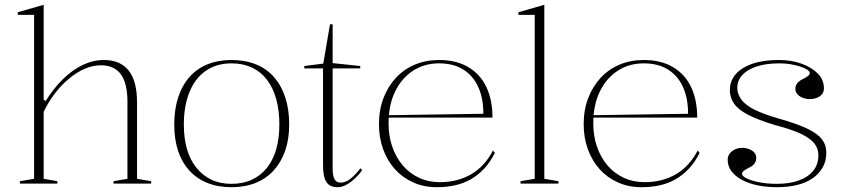

<svg xmlns="http://www.w3.org/2000/svg" viewBox="-20 -765 3519 800"><path d="M610 -10V0H453V-10L511 -20V-342Q511 -418 483.5 -455.5Q456 -493 400 -493Q366 -493 332 -478Q298 -463 266 -436Q234 -409 207.5 -374Q181 -339 162 -299V-20L219 -10V0H63V-10L122 -20V-703H54V-714L162 -745V-350L170 -344Q204 -398 243 -436Q282 -474 325 -494.5Q368 -515 413 -515Q448 -515 474 -503.5Q500 -492 517 -470Q534 -448 542.5 -415Q551 -382 551 -338V-20Z M944 -515Q1001 -515 1046 -497Q1091 -479 1122 -443.5Q1153 -408 1169 -358Q1185 -308 1185 -246Q1185 -186 1168.5 -138Q1152 -90 1121 -55.5Q1090 -21 1045.5 -3Q1001 15 944 15Q888 15 843.5 -3Q799 -21 768 -55.5Q737 -90 721.5 -138Q706 -186 706 -246Q706 -308 722 -358Q738 -408 769 -443.5Q800 -479 844.5 -497Q889 -515 944 -515ZM945 -501Q882 -501 837.5 -470Q793 -439 769.5 -381.5Q746 -324 746 -246Q746 -189 759 -144Q772 -99 798 -66.5Q824 -34 860.5 -16.5Q897 1 944 1Q992 1 1029 -16Q1066 -33 1092 -65.5Q1118 -98 1131 -143.5Q1144 -189 1144 -246Q1144 -305 1131 -352Q1118 -399 1092.5 -432.5Q1067 -466 1029.5 -483.5Q992 -501 945 -501Z M1386 15Q1354 15 1340 -6.5Q1326 -28 1326 -75V-480H1248V-490L1327 -500L1355 -664H1366V-502L1481 -490V-480H1366V-66Q1366 -32 1374 -18Q1382 -4 1399 -4Q1421 -4 1441.5 -21Q1462 -38 1482 -64L1489 -56Q1481 -44 1469.5 -32Q1458 -20 1444.5 -9Q1431 2 1416 8.5Q1401 15 1386 15Z M1810 -515Q1881 -515 1931 -485.5Q1981 -456 2006.5 -402.5Q2032 -349 2032 -275H1599V-285L1994 -291Q1994 -356 1972.5 -403Q1951 -450 1910 -475.5Q1869 -501 1809 -501Q1748 -501 1700.5 -470Q1653 -439 1626 -383Q1599 -327 1599 -251Q1599 -198 1614.5 -153.5Q1630 -109 1658 -76Q1686 -43 1725.5 -24.5Q1765 -6 1813 -6Q1850 -6 1883 -14.5Q1916 -23 1943.5 -39Q1971 -55 1994 -80Q2017 -105 2034 -138L2042 -128Q2023 -90 1998 -63Q1973 -36 1942.5 -18.5Q1912 -1 1876.5 7Q1841 15 1800 15Q1746 15 1701.5 -5Q1657 -25 1625.5 -60Q1594 -95 1576.5 -143Q1559 -191 1559 -247Q1559 -307 1577.5 -355.5Q1596 -404 1629 -440Q1662 -476 1708 -495.5Q1754 -515 1810 -515Z M2248 -20 2307 -10V0H2149V-10L2208 -20V-703H2140V-714L2248 -745Z M2663 -515Q2734 -515 2784 -485.5Q2834 -456 2859.5 -402.5Q2885 -349 2885 -275H2452V-285L2847 -291Q2847 -356 2825.5 -403Q2804 -450 2763 -475.5Q2722 -501 2662 -501Q2601 -501 2553.5 -470Q2506 -439 2479 -383Q2452 -327 2452 -251Q2452 -198 2467.5 -153.5Q2483 -109 2511 -76Q2539 -43 2578.5 -24.5Q2618 -6 2666 -6Q2703 -6 2736 -14.5Q2769 -23 2796.5 -39Q2824 -55 2847 -80Q2870 -105 2887 -138L2895 -128Q2876 -90 2851 -63Q2826 -36 2795.5 -18.5Q2765 -1 2729.5 7Q2694 15 2653 15Q2599 15 2554.5 -5Q2510 -25 2478.5 -60Q2447 -95 2429.5 -143Q2412 -191 2412 -247Q2412 -307 2430.5 -355.5Q2449 -404 2482 -440Q2515 -476 2561 -495.5Q2607 -515 2663 -515Z M3217 15Q3173 15 3135.5 7Q3098 -1 3070.5 -16Q3043 -31 3027.5 -52Q3012 -73 3012 -99Q3012 -115 3021 -126Q3030 -137 3043.5 -143Q3057 -149 3072 -149Q3087 -149 3100.5 -144Q3114 -139 3122.5 -130Q3131 -121 3131 -107Q3131 -94 3124 -84Q3117 -74 3104 -68Q3086 -59 3079 -53Q3072 -47 3072 -40Q3072 -31 3091.5 -21.5Q3111 -12 3144 -5.5Q3177 1 3216 1Q3270 1 3308.5 -13Q3347 -27 3368.5 -53.5Q3390 -80 3390 -118Q3390 -146 3373 -167.5Q3356 -189 3317 -207.5Q3278 -226 3209 -244Q3139 -265 3097.5 -286.5Q3056 -308 3038.5 -333.5Q3021 -359 3021 -389Q3021 -447 3075.5 -481Q3130 -515 3226 -515Q3277 -515 3319 -500Q3361 -485 3387 -459Q3413 -433 3413 -397Q3413 -382 3404.5 -372Q3396 -362 3382.5 -357Q3369 -352 3354 -352Q3343 -352 3332.5 -355Q3322 -358 3313.5 -363Q3305 -368 3299.5 -376.5Q3294 -385 3294 -395Q3294 -421 3326 -436Q3342 -444 3348 -449.5Q3354 -455 3354 -461Q3354 -468 3343 -475Q3332 -482 3313.5 -488Q3295 -494 3273 -497.5Q3251 -501 3228 -501Q3173 -501 3134 -488.5Q3095 -476 3073.5 -453Q3052 -430 3052 -399Q3052 -373 3069 -350Q3086 -327 3124 -308Q3162 -289 3225 -271Q3299 -250 3342.5 -229.5Q3386 -209 3404.5 -185Q3423 -161 3423 -129Q3423 -94 3408 -67.5Q3393 -41 3366.5 -22.5Q3340 -4 3302 5.5Q3264 15 3217 15Z"/></svg>

Font: Kalnia Thin ExtraLight
Style: Regular
Weight: 250
Version: Version 1.105